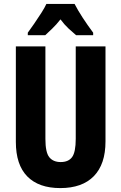

<svg xmlns="http://www.w3.org/2000/svg" viewBox="-20 -1044 619 981"><path d="M519 -321Q519 -205 459.5 -144Q400 -83 288 -83Q178 -83 119.5 -142.5Q61 -202 61 -319V-807H212V-334Q212 -265 232 -240.5Q252 -216 290 -216Q330 -216 348.5 -241.5Q367 -267 367 -335V-807H519ZM361 -1024Q378 -991 402.5 -953.5Q427 -916 456 -877V-864H369Q352 -878 330.5 -898Q309 -918 289 -945Q268 -918 246 -897Q224 -876 211 -864H122V-877Q136 -896 155 -923.5Q174 -951 191.5 -978.5Q209 -1006 217 -1024Z"/></svg>

Font: Noto Sans Kannada UI ExtraCondensed ExtraBold
Style: Regular
Weight: 800
Width: 2
Designer: Jelle Bosma - Monotype Design Team
Foundry: Monotype Imaging Inc.
Version: Version 2.005; ttfautohint (v1.8.4.7-5d5b)